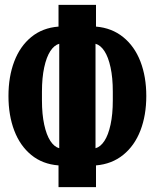

<svg xmlns="http://www.w3.org/2000/svg" viewBox="-20 -748 640 794"><path d="M15 -351Q15 -431 39 -494Q63 -557 109.5 -595Q156 -633 222 -638V-728H377V-638Q442.5 -632.5 489.5 -594.5Q536.5 -556.5 560.8 -493.5Q585 -430.5 585 -351Q585 -271.5 560.8 -208.5Q536.5 -145.5 489.5 -107.5Q442.5 -69.5 377 -64V26H222V-64Q156 -69 109.5 -107Q63 -145 39 -208Q15 -271 15 -351ZM153.5 -369V-333Q153.5 -275.5 162.8 -232.8Q172 -190 188.2 -165.2Q204.5 -140.5 225 -135V-567Q204.5 -561.5 188.2 -536.8Q172 -512 162.8 -469.2Q153.5 -426.5 153.5 -369ZM446.5 -333V-369Q446.5 -426.5 437.2 -469.2Q428 -512 411.8 -536.8Q395.5 -561.5 375 -567V-135Q395.5 -140.5 411.8 -165.2Q428 -190 437.2 -232.8Q446.5 -275.5 446.5 -333Z"/></svg>

Font: JuliaMono Black
Style: Regular
Weight: 900
Monospace: yes
Designer: cormullion
Foundry: corm
Version: Version 0.054; ttfautohint (v1.8.4)